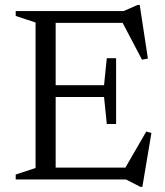

<svg xmlns="http://www.w3.org/2000/svg" viewBox="-20 -714 658 764"><path d="M42.5 0V-19.5L121.5 -45.5V-624.5L42.5 -650.5V-670H472L528 -694.5H536L568.5 -481L545 -476.5L468 -623H201.5V-375H394L405 -482.5H442V-220.5H405L394 -328H201.5V-47H479L562 -190.5L582.5 -185L546.5 29.5H538.5L481 0Z"/></svg>

Font: Newsreader Text
Style: Regular
Weight: 400
Designer: Hugues Gentile
Foundry: Production Type
Version: Version 1.002